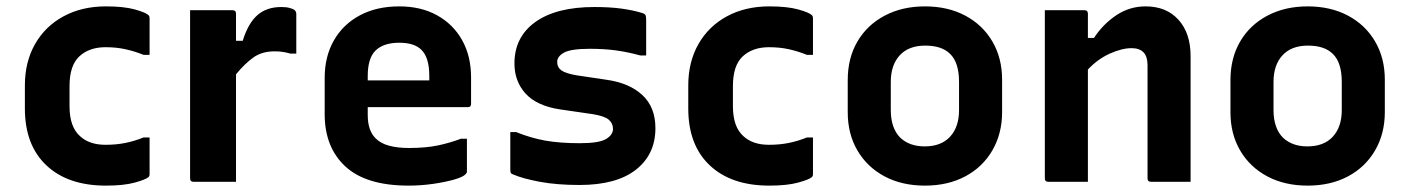

<svg xmlns="http://www.w3.org/2000/svg" viewBox="-20 -570 4420 602"><path d="M312 -550Q368 -550 402.5 -540.5Q437 -531 446 -522Q449 -519 449 -513V-398H430Q403 -409 374 -415.5Q345 -422 311 -422Q260 -422 229 -393.5Q198 -365 198 -300V-237Q198 -172 231 -143Q260 -116 311 -116Q345 -116 374 -122Q403 -128 430 -139H449V-23Q449 -18 446 -15Q437 -7 402.5 2.5Q368 12 312 12Q193 12 125.5 -51.5Q58 -115 58 -230V-302Q58 -376 90 -432Q122 -488 179.5 -519Q237 -550 312 -550Z M720 0H587Q576 0 576 -11V-538H709Q720 -538 720 -527V-442H741Q758 -497 787 -522.5Q816 -548 862 -548Q878 -548 888.5 -545Q899 -542 903 -539Q909 -534 909 -526V-402H890Q880 -405 868.5 -407Q857 -409 841 -409Q801 -409 774 -389.5Q747 -370 720 -337Z M1232 -550Q1300 -550 1350.5 -522Q1401 -494 1429 -444Q1457 -394 1457 -327V-244Q1457 -234 1447 -234H1133V-210Q1133 -160 1158 -136Q1174 -120 1200.5 -113Q1227 -106 1262 -106Q1315 -106 1353 -114Q1391 -122 1425 -135H1444V-32Q1444 -28 1440 -24Q1432 -15 1404 -7Q1376 1 1338 6.5Q1300 12 1261 12Q1128 12 1063 -48Q998 -108 998 -212V-326Q998 -393 1027 -443.5Q1056 -494 1108.5 -522Q1161 -550 1232 -550ZM1232 -436Q1183 -436 1158 -412Q1133 -388 1133 -332V-318H1326V-332Q1326 -390 1301 -414Q1279 -436 1232 -436Z M1798 -121Q1858 -121 1880 -134Q1902 -147 1902 -166Q1902 -183 1889 -194.5Q1876 -206 1839 -212L1736 -227Q1663 -238 1628 -276.5Q1593 -315 1593 -371Q1593 -454 1658.5 -501Q1724 -548 1844 -548Q1892 -548 1928.5 -543Q1965 -538 1991 -530Q2002 -527 2004 -522.5Q2006 -518 2006 -507V-396H1988Q1948 -407 1911 -412Q1874 -417 1830 -417Q1770 -417 1748.5 -405Q1727 -393 1727 -376Q1727 -359 1740 -349.5Q1753 -340 1787 -334L1881 -320Q1953 -310 1994 -272Q2035 -234 2035 -168Q2035 -86 1974 -38Q1913 10 1797 10Q1726 10 1672.5 0Q1619 -10 1589 -23Q1583 -25 1581.5 -28Q1580 -31 1580 -39V-156H1598Q1645 -137 1690.5 -129Q1736 -121 1798 -121Z M2392 -550Q2448 -550 2482.5 -540.5Q2517 -531 2526 -522Q2529 -519 2529 -513V-398H2510Q2483 -409 2454 -415.5Q2425 -422 2391 -422Q2340 -422 2309 -393.5Q2278 -365 2278 -300V-237Q2278 -172 2311 -143Q2340 -116 2391 -116Q2425 -116 2454 -122Q2483 -128 2510 -139H2529V-23Q2529 -18 2526 -15Q2517 -7 2482.5 2.5Q2448 12 2392 12Q2273 12 2205.5 -51.5Q2138 -115 2138 -230V-302Q2138 -376 2170 -432Q2202 -488 2259.5 -519Q2317 -550 2392 -550Z M2880 -550Q2952 -550 3006.5 -521Q3061 -492 3091.5 -440Q3122 -388 3122 -320V-219Q3122 -151 3091.5 -98.5Q3061 -46 3006.5 -17Q2952 12 2880 12Q2808 12 2753.5 -17Q2699 -46 2668.5 -98Q2638 -150 2638 -218V-319Q2638 -388 2668.5 -440Q2699 -492 2754 -521Q2809 -550 2880 -550ZM2881 -427Q2829 -427 2801 -396.5Q2773 -366 2773 -313V-225Q2773 -168 2803 -138Q2832 -111 2879 -111Q2931 -111 2959 -141.5Q2987 -172 2987 -225V-313Q2987 -374 2959 -401Q2933 -427 2881 -427Z M3391 0H3267Q3256 0 3256 -11V-538H3380Q3391 -538 3391 -527V-451H3410Q3439 -495 3480.5 -522.5Q3522 -550 3572 -550Q3637 -550 3675 -508Q3713 -466 3713 -394V0H3589Q3578 0 3578 -11V-366Q3578 -419 3528 -419Q3498 -419 3460 -402Q3422 -385 3391 -352Z M4080 -550Q4152 -550 4206.5 -521Q4261 -492 4291.5 -440Q4322 -388 4322 -320V-219Q4322 -151 4291.5 -98.5Q4261 -46 4206.5 -17Q4152 12 4080 12Q4008 12 3953.5 -17Q3899 -46 3868.5 -98Q3838 -150 3838 -218V-319Q3838 -388 3868.5 -440Q3899 -492 3954 -521Q4009 -550 4080 -550ZM4081 -427Q4029 -427 4001 -396.5Q3973 -366 3973 -313V-225Q3973 -168 4003 -138Q4032 -111 4079 -111Q4131 -111 4159 -141.5Q4187 -172 4187 -225V-313Q4187 -374 4159 -401Q4133 -427 4081 -427Z"/></svg>

Font: Recursive Sn Lnr St
Style: Bold
Weight: 700
Version: Version 1.079;hotconv 1.0.112;makeotfexe 2.5.65598; ttfautoh